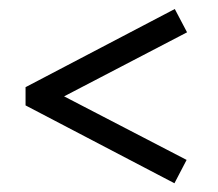

<svg xmlns="http://www.w3.org/2000/svg" viewBox="-20 -506 495 435"><path d="M37.9 -308.5 376 -485.6 403.8 -432.8 83 -265.7V-309.6L402.8 -143.7L375.2 -90.8L37.9 -267.2Z"/></svg>

Font: Karma Variable Light
Style: Regular
Weight: 300
Designer: Joana Correia
Foundry: Indian Type Foundry
Version: Version 3.000